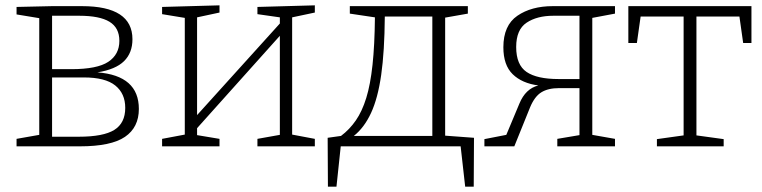

<svg xmlns="http://www.w3.org/2000/svg" viewBox="-20 -548 2853 719"><path d="M175 -525H287Q476 -525 476 -401Q476 -350 444.5 -319Q413 -288 345 -277Q500 -265 500 -140Q500 -71 448 -35.5Q396 0 279 0H42V-28L127 -43V-480L42 -494V-522ZM277 -489H175V-289H247Q344 -289 385.5 -316.5Q427 -344 427 -395Q427 -444 390 -466.5Q353 -489 277 -489ZM275 -36Q367 -36 408 -61.5Q449 -87 449 -144Q449 -198 411.5 -228Q374 -258 294 -258H175V-36Z M587 0V-28L672 -44V-481L587 -495V-522L802 -528V-501L718 -483V-117L1028 -460V-483L944 -495V-522L1159 -528V-501L1074 -483V-44L1159 -28V0H944V-28L1028 -43V-414L718 -68V-42L802 -28V0Z M1208 151 1207 -32 1257 -39Q1289 -63 1312.5 -97Q1336 -131 1351.5 -181Q1367 -231 1375 -305Q1383 -379 1384 -483L1290 -497V-525H1732V-497L1647 -482V-40L1755 -32L1754 151H1722L1705 0H1256L1240 151ZM1305 -39H1599V-486H1421Q1420 -355 1407.5 -267.5Q1395 -180 1369.5 -125Q1344 -70 1305 -39Z M1794 0V-27L1876 -43L1925 -160Q1948 -216 1996 -228Q1935 -236 1900 -270Q1865 -304 1865 -371Q1865 -453 1917.5 -489Q1970 -525 2050 -525H2283V-497L2198 -481V-43L2283 -28V0H2067V-28L2150 -42V-218H2073Q2033 -218 2007.5 -202.5Q1982 -187 1965 -146L1906 0ZM2072 -252H2150V-489H2052Q1991 -489 1952 -463Q1913 -437 1913 -372Q1913 -305 1952 -278.5Q1991 -252 2072 -252Z M2440 0V-27L2540 -41V-486H2379L2365 -387H2333V-525H2794V-387H2763L2749 -486H2588V-41L2690 -27V0Z"/></svg>

Font: Bitter Light
Style: Regular
Weight: 300
Designer: Sol Matas, and Bitter project Authors
Foundry: Sol Matas
Version: Version 2.001